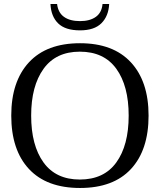

<svg xmlns="http://www.w3.org/2000/svg" viewBox="-20 -925 795 955"><path d="M231 -905H264Q269 -862 298.5 -841Q328 -820 378 -820Q427 -820 456.5 -841Q486 -862 490 -905H523Q520 -845 484.5 -809.5Q449 -774 378 -774Q305 -774 269.5 -808.5Q234 -843 231 -905ZM36 -350Q36 -520 124 -615Q212 -710 378 -710Q543 -710 631 -615Q719 -520 719 -350Q719 -179 631.5 -84.5Q544 10 378 10Q212 10 124 -84.5Q36 -179 36 -350ZM620 -350Q620 -498 558.5 -583Q497 -668 377 -668Q258 -668 196.5 -582.5Q135 -497 135 -350Q135 -202 196.5 -117Q258 -32 377 -32Q497 -32 558.5 -117Q620 -202 620 -350Z"/></svg>

Font: TavirajRegular
Style: Regular
Weight: 400
Designer: Katatrad Team
Foundry: CadsonDemak
Version: Version 1.001